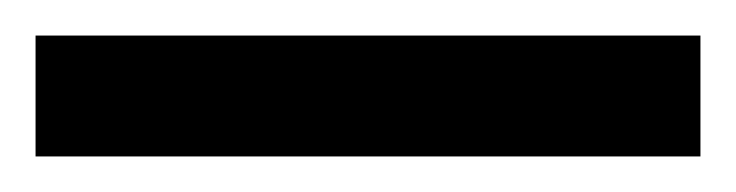

<svg xmlns="http://www.w3.org/2000/svg" viewBox="-21 70 414 108"><path d="M-1 90H373V158H-1Z"/></svg>

Font: Noto Sans Gurmukhi UI SemiCondensed Black
Style: Regular
Weight: 900
Width: 4
Designer: Jelle Bosma - Monotype Design Team
Foundry: Monotype Imaging Inc.
Version: Version 2.004; ttfautohint (v1.8.4.7-5d5b)